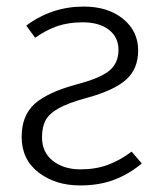

<svg xmlns="http://www.w3.org/2000/svg" viewBox="-20 -554 488 585"><path d="M401 -400Q401 -345 365 -312Q329 -279 245 -256Q190 -241 160.5 -225Q131 -209 119.5 -188.5Q108 -168 108 -136Q108 -90 141 -64Q174 -38 225 -38Q271 -38 308 -51.5Q345 -65 381 -92L412 -56Q374 -24 328.5 -6.5Q283 11 224 11Q149 11 97.5 -28.5Q46 -68 46 -137Q46 -202 85.5 -237.5Q125 -273 214 -297Q286 -316 313.5 -339Q341 -362 341 -402Q341 -441 311.5 -463.5Q282 -486 232 -486Q190 -486 156.5 -475Q123 -464 87 -439L60 -476Q138 -534 235 -534Q309 -534 355 -496.5Q401 -459 401 -400Z"/></svg>

Font: Fira Sans Light
Style: Regular
Weight: 300
Designer: bBox Type GmbH & Carrois Corporate GbR & Edenspiekermann AG
Foundry: bBox Type GmbH & Carrois Corporate GbR & Edenspiekermann AG
Version: Version 4.301